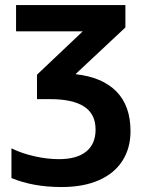

<svg xmlns="http://www.w3.org/2000/svg" viewBox="-20 -527 580 770"><path d="M128.4 -227.5 312 -401.4H44.4V-506.8H482.9V-417L282.7 -229.5Q390.1 -217.8 446.8 -160.2Q503.4 -102.5 503.4 -1Q503.4 67.4 470.9 117.9Q438.5 168.5 376.5 195.8Q314.5 223.1 226.6 223.1Q112.8 223.1 25.9 187V67.9Q67.4 88.4 118.9 99.9Q170.4 111.3 216.3 111.3Q288.1 111.3 325.7 80.8Q363.3 50.3 363.3 -7.3Q363.3 -69.8 317.4 -99.6Q271.5 -129.4 181.6 -129.4H128.4Z"/></svg>

Font: Bpm'online Open Sans
Style: Bold
Weight: 700
Foundry: Ascender Corporation
Version: Version 1.10